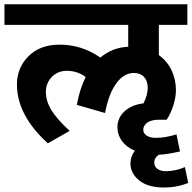

<svg xmlns="http://www.w3.org/2000/svg" viewBox="-35 -649 880 878"><path d="M714.4 208.5Q641.6 208.5 601.6 176Q561.5 143.6 561.5 99.1Q561.5 66.4 581.5 40.5Q543.9 24.4 522.9 -3.9Q502 -32.2 502 -66.4Q502 -109.9 534.4 -139.9Q566.9 -169.9 621.1 -176.3Q640.6 -214.4 640.6 -248.5Q640.6 -278.8 623.5 -297.1Q606.4 -315.4 576.7 -315.4Q532.2 -315.4 497.3 -268.6Q462.4 -221.7 445.3 -132.3L316.4 -169.4Q329.6 -242.7 356.9 -296.9Q318.4 -325.2 271 -325.2Q228.5 -325.2 201.7 -296.9Q174.8 -268.6 174.8 -228.5Q174.8 -187.5 199 -147Q223.1 -106.4 283.7 -50.3L183.6 6.3Q42.5 -122.1 42.5 -262.7Q42.5 -338.9 95.2 -391.8Q147.9 -444.8 237.3 -444.8Q339.4 -444.8 423.8 -385.7Q479 -432.1 551.3 -435.1V-535.2H-14.6V-629.4H821.8V-535.2H691.4V-397Q729 -370.1 749.3 -328.1Q769.5 -286.1 769.5 -236.3Q769.5 -204.1 757.1 -165.5Q744.6 -127 727.1 -101.6H694.3Q656.7 -101.6 638.4 -88.1Q620.1 -74.7 620.1 -55.7Q620.1 -40 635 -29.3Q649.9 -18.6 678.7 -18.6Q721.7 -18.6 772 -34.7L788.1 43.5Q729.5 57.1 690.9 58.6Q670.4 72.8 670.4 94.7Q670.4 111.8 684.3 122.8Q698.2 133.8 725.1 133.8Q766.1 133.8 810.5 115.2L825.7 187.5Q774.9 208.5 714.4 208.5Z"/></svg>

Font: Khula Bold
Style: Regular
Weight: 700
Designer: Erin McLaughlin, Steve Matteson
Version: Version 1.000;PS 1.0;hotconv 1.0.72;makeotf.lib2.5.5900